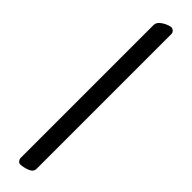

<svg xmlns="http://www.w3.org/2000/svg" viewBox="-259 -684 677 677"><g transform="rotate(45 79.5 -345.5)"><path d="M46 -3V-666Q46 -677 56 -686Q66 -695 78.5 -700Q91 -705 96 -705Q102 -705 107.5 -700Q113 -695 113 -688V-16Q113 0 94 7Q75 14 60 14Q55 14 50.5 8.5Q46 3 46 -3Z"/></g></svg>

Font: EB Garamond SemiBold
Style: Regular
Weight: 600
Designer: Georg Duffner and Octavio Pardo
Foundry: Georg Duffner
Version: Version 1.000